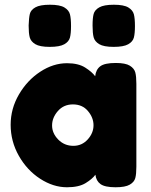

<svg xmlns="http://www.w3.org/2000/svg" viewBox="-20 -793 636 811"><path d="M101 -685Q102 -717 106 -734Q110 -751 129.5 -762Q149 -773 191 -773Q233 -773 252 -761.5Q271 -750 275.5 -732.5Q280 -715 280 -683Q280 -652 275.5 -634.5Q271 -617 251.5 -606Q232 -595 190 -595Q148 -595 129 -606.5Q110 -618 105.5 -635.5Q101 -653 101 -685ZM371 -685Q371 -717 375.5 -734Q380 -751 399.5 -762Q419 -773 461 -773Q503 -773 522 -761.5Q541 -750 545.5 -732.5Q550 -715 550 -683Q550 -652 545.5 -634.5Q541 -617 521.5 -606Q502 -595 460 -595Q418 -595 399 -606.5Q380 -618 375.5 -635.5Q371 -653 371 -685ZM556 -439V-89Q556 -58 551.5 -41Q547 -24 528 -13Q509 -2 468 -2Q423 -2 404.5 -15.5Q386 -29 383 -55Q370 -37 341.5 -19.5Q313 -2 263 -2Q205 -2 149.5 -38Q94 -74 59.5 -135Q25 -196 25 -266Q25 -334 60 -394Q95 -454 150 -490Q205 -526 263 -526Q311 -526 340 -507.5Q369 -489 382 -471Q385 -499 403.5 -513Q422 -527 469 -527Q510 -527 528.5 -515.5Q547 -504 551.5 -487Q556 -470 556 -439ZM375 -264Q375 -296 351.5 -324Q328 -352 288 -352Q249 -352 224.5 -324Q200 -296 200 -263Q200 -230 226 -203.5Q252 -177 290 -177Q326 -177 350.5 -204Q375 -231 375 -264Z"/></svg>

Font: Fredoka One
Style: Regular
Weight: 400
Designer: Milena B. Brandão, Ben Nathan
Version: Version 2.000; ttfautohint (v1.5.33-1714) -l 8 -r 50 -G 200 